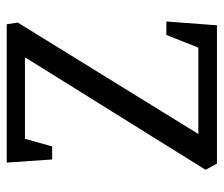

<svg xmlns="http://www.w3.org/2000/svg" viewBox="-66 -584 651 558"><g transform="rotate(-90 259.0 -305.5)"><path d="M62 0 44 -33 371 -558H134L112 -479H74L65 -611H467L472 -579L148 -54H399L436 -147H475L464 0Z"/></g></svg>

Font: Manuale
Style: Regular
Weight: 400
Designer: Eduardo Tunni / Pablo Cosgaya
Foundry: Eduardo Tunni / Pablo Cosgaya
Version: Version 1.002